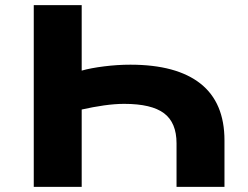

<svg xmlns="http://www.w3.org/2000/svg" viewBox="-20 -725 964 745"><path d="M111 0V-705H297V-451Q332 -461 384 -467.5Q436 -474 486 -474Q665 -474 758 -400.5Q851 -327 851 -180V0H665V-169Q665 -249 616.5 -285.5Q568 -322 462 -322Q426 -322 383.5 -316Q341 -310 297 -300V0Z"/></svg>

Font: Nunito Sans 7pt Expanded ExtraBold
Style: Regular
Weight: 800
Width: 7
Designer: Vernon Adams
Foundry: Vernon Adams
Version: Version 3.101;gftools[0.9.27]